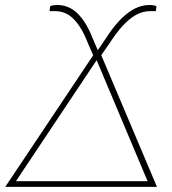

<svg xmlns="http://www.w3.org/2000/svg" viewBox="-52 -728 670 748"><path d="M523 -22 324.5 -493.5 10 -22ZM559.5 0H-31.5L311 -512.5L290.5 -560Q266.5 -621.5 235.8 -653Q205 -684.5 164 -684.5H141L143 -701.5Q143 -705 152.2 -706.8Q161.5 -708.5 171.5 -708.5Q216.5 -708.5 250.5 -675.2Q284.5 -642 309 -578.5L329 -532.5L360.5 -578.5Q401 -642 443.2 -675.2Q485.5 -708.5 530.5 -708.5Q540.5 -708.5 549.2 -706.8Q558 -705 557.5 -701.5L555 -684.5H532Q491.5 -684.5 453 -653Q414.5 -621.5 375 -560L342.5 -513Z"/></svg>

Font: Lato ExtraLight
Style: Italic
Weight: 275
Italic angle: -7°
Designer: Lukasz Dziedzic with Adam Twardoch and Botio Nikoltchev
Foundry: tyPoland Lukasz Dziedzic
Version: Version 2.015; 2015-08-06; http://www.latofonts.com/